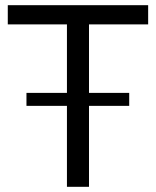

<svg xmlns="http://www.w3.org/2000/svg" viewBox="-20 -720 601 740"><path d="M551 -626V-700H10V-626H238V-362H82V-312H238V0H323V-312H478V-362H323V-626Z"/></svg>

Font: Juman Normal
Style: Regular
Weight: 300
Designer: Bandar Raffah (Arabic) Julieta Ulanovsky (Latin)
Foundry: Caramella
Version: Version 5.022;PS 005.022;hotconv 1.0.88;makeotf.lib2.5.64775